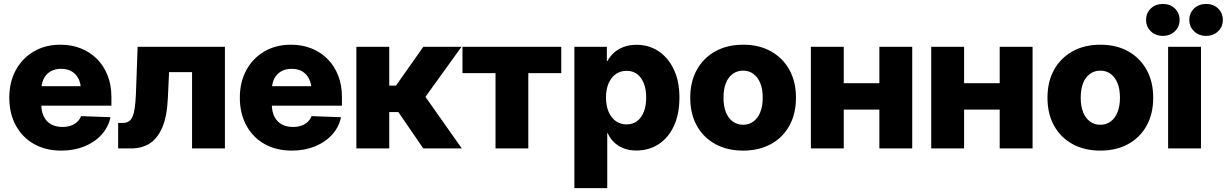

<svg xmlns="http://www.w3.org/2000/svg" viewBox="-20 -763 6306 987"><path d="M295.4 11.2Q214.8 11.2 154.5 -22.9Q94.2 -57.1 61 -118.7Q27.8 -180.2 27.8 -260.7Q27.8 -340.8 61 -402.1Q94.2 -463.4 153.6 -498.3Q212.9 -533.2 290.5 -533.2Q348.6 -533.2 396.5 -513.9Q444.3 -494.6 479.2 -459.2Q514.2 -423.8 533.4 -374.5Q552.7 -325.2 552.7 -264.6V-219.7H83.5V-319.8H473.1L396 -298.8Q396 -333 383.8 -357.7Q371.6 -382.3 348.9 -395.8Q326.2 -409.2 293.9 -409.2Q262.2 -409.2 239.5 -395.8Q216.8 -382.3 204.6 -357.9Q192.4 -333.5 192.4 -299.3V-226.1Q192.4 -189.9 205.3 -163.8Q218.3 -137.7 242.7 -124Q267.1 -110.4 300.8 -110.4Q325.2 -110.4 344.5 -117.2Q363.8 -124 377 -136.5Q390.1 -148.9 396.5 -166L547.9 -160.6Q537.6 -109.9 502.4 -71Q467.3 -32.2 414.1 -10.5Q360.8 11.2 295.4 11.2Z M587.4 0V-130.9H609.9Q628.4 -130.9 640.6 -138.2Q652.8 -145.5 660.6 -162.4Q668.5 -179.2 672.6 -207.8Q676.8 -236.3 678.7 -279.3L687.5 -522.5H1136.2V0H967.3V-392.1H849.1L842.8 -256.8Q838.4 -164.1 814.2 -107.7Q790 -51.3 749.5 -25.6Q709 0 654.8 0Z M1480.5 11.2Q1399.9 11.2 1339.6 -22.9Q1279.3 -57.1 1246.1 -118.7Q1212.9 -180.2 1212.9 -260.7Q1212.9 -340.8 1246.1 -402.1Q1279.3 -463.4 1338.6 -498.3Q1397.9 -533.2 1475.6 -533.2Q1533.7 -533.2 1581.5 -513.9Q1629.4 -494.6 1664.3 -459.2Q1699.2 -423.8 1718.5 -374.5Q1737.8 -325.2 1737.8 -264.6V-219.7H1268.6V-319.8H1658.2L1581.1 -298.8Q1581.1 -333 1568.8 -357.7Q1556.6 -382.3 1533.9 -395.8Q1511.2 -409.2 1479 -409.2Q1447.3 -409.2 1424.6 -395.8Q1401.9 -382.3 1389.6 -357.9Q1377.4 -333.5 1377.4 -299.3V-226.1Q1377.4 -189.9 1390.4 -163.8Q1403.3 -137.7 1427.7 -124Q1452.1 -110.4 1485.8 -110.4Q1510.3 -110.4 1529.5 -117.2Q1548.8 -124 1562 -136.5Q1575.2 -148.9 1581.5 -166L1732.9 -160.6Q1722.7 -109.9 1687.5 -71Q1652.3 -32.2 1599.1 -10.5Q1545.9 11.2 1480.5 11.2Z M1812 0V-522.5H1981V-322.8H2015.6L2156.2 -522.5H2352.5L2167 -265.1L2354 0H2155.8L2027.8 -187H1981V0Z M2527.3 0V-387.2H2357.4V-522.5H2865.2V-387.2H2695.8V0Z M2932.6 204.1V-522.5H3099.6V-449.2H3102.5Q3116.7 -475.1 3138.2 -493.7Q3159.7 -512.2 3188.2 -522.5Q3216.8 -532.7 3252.4 -532.7Q3315.9 -532.7 3365.7 -499.5Q3415.5 -466.3 3444.1 -405.5Q3472.7 -344.7 3472.7 -261.7Q3472.7 -177.7 3444.8 -116.7Q3417 -55.7 3366.9 -22.5Q3316.9 10.7 3251 10.7Q3215.3 10.7 3186.8 -0.2Q3158.2 -11.2 3137.2 -31.2Q3116.2 -51.3 3103.5 -79.1H3101.6V204.1ZM3201.2 -123.5Q3232.9 -123.5 3255.1 -140.4Q3277.3 -157.2 3289.6 -188.2Q3301.8 -219.2 3301.8 -261.7Q3301.8 -304.2 3289.6 -335Q3277.3 -365.7 3255.1 -382.3Q3232.9 -398.9 3201.2 -398.9Q3169.4 -398.9 3145.5 -382.1Q3121.6 -365.2 3108.4 -334.5Q3095.2 -303.7 3095.2 -261.7Q3095.2 -219.7 3108.4 -188.7Q3121.6 -157.7 3145.5 -140.6Q3169.4 -123.5 3201.2 -123.5Z M3800.3 11.2Q3718.3 11.2 3657 -22.5Q3595.7 -56.2 3562 -117.2Q3528.3 -178.2 3528.3 -260.7Q3528.3 -342.8 3562 -403.8Q3595.7 -464.8 3657 -499Q3718.3 -533.2 3800.3 -533.2Q3882.3 -533.2 3943.4 -499Q4004.4 -464.8 4038.1 -403.8Q4071.8 -342.8 4071.8 -260.7Q4071.8 -178.2 4038.1 -117.2Q4004.4 -56.2 3943.4 -22.5Q3882.3 11.2 3800.3 11.2ZM3800.3 -121.6Q3830.1 -121.6 3852.8 -138.2Q3875.5 -154.8 3888.2 -186Q3900.9 -217.3 3900.9 -260.7Q3900.9 -305.2 3888.2 -335.9Q3875.5 -366.7 3852.8 -383.3Q3830.1 -399.9 3800.3 -399.9Q3770 -399.9 3747.1 -383.5Q3724.1 -367.2 3711.7 -336.2Q3699.2 -305.2 3699.2 -260.7Q3699.2 -216.8 3711.7 -185.8Q3724.1 -154.8 3747.1 -138.2Q3770 -121.6 3800.3 -121.6Z M4548.8 -335.4V-199.7H4269V-335.4ZM4317.4 -522.5V0H4148.4V-522.5ZM4669.4 -522.5V0H4500.5V-522.5Z M5167.5 -335.4V-199.7H4887.7V-335.4ZM4936 -522.5V0H4767.1V-522.5ZM5288.1 -522.5V0H5119.1V-522.5Z M5636.7 11.2Q5554.7 11.2 5493.4 -22.5Q5432.1 -56.2 5398.4 -117.2Q5364.7 -178.2 5364.7 -260.7Q5364.7 -342.8 5398.4 -403.8Q5432.1 -464.8 5493.4 -499Q5554.7 -533.2 5636.7 -533.2Q5718.8 -533.2 5779.8 -499Q5840.8 -464.8 5874.5 -403.8Q5908.2 -342.8 5908.2 -260.7Q5908.2 -178.2 5874.5 -117.2Q5840.8 -56.2 5779.8 -22.5Q5718.8 11.2 5636.7 11.2ZM5636.7 -121.6Q5666.5 -121.6 5689.2 -138.2Q5711.9 -154.8 5724.6 -186Q5737.3 -217.3 5737.3 -260.7Q5737.3 -305.2 5724.6 -335.9Q5711.9 -366.7 5689.2 -383.3Q5666.5 -399.9 5636.7 -399.9Q5606.4 -399.9 5583.5 -383.5Q5560.5 -367.2 5548.1 -336.2Q5535.6 -305.2 5535.6 -260.7Q5535.6 -216.8 5548.1 -185.8Q5560.5 -154.8 5583.5 -138.2Q5606.4 -121.6 5636.7 -121.6Z M5984.9 0V-522.5H6153.8V0ZM6180.2 -578.6Q6143.1 -578.6 6118.4 -602.1Q6093.8 -625.5 6093.8 -660.6Q6093.8 -696.3 6118.4 -719.5Q6143.1 -742.7 6180.2 -742.7Q6217.3 -742.7 6241.7 -719.5Q6266.1 -696.3 6266.1 -660.6Q6266.1 -625.5 6241.7 -602.1Q6217.3 -578.6 6180.2 -578.6ZM5958 -578.6Q5920.4 -578.6 5896 -602.1Q5871.6 -625.5 5871.6 -660.6Q5871.6 -696.3 5896 -719.5Q5920.4 -742.7 5958 -742.7Q5995.1 -742.7 6019.5 -719.5Q6043.9 -696.3 6043.9 -660.6Q6043.9 -625.5 6019.5 -602.1Q5995.1 -578.6 5958 -578.6Z"/></svg>

Font: Inter 28pt ExtraBold
Style: Regular
Weight: 800
Designer: Rasmus Andersson
Foundry: rsms
Version: Version 4.001;git-66647c0bb